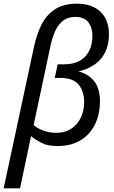

<svg xmlns="http://www.w3.org/2000/svg" viewBox="-46 -785 621 1045"><path d="M140 -535Q154 -598 179.5 -650Q205 -702 252 -733.5Q299 -765 374 -765Q428 -765 467 -745Q506 -725 526.5 -688Q547 -651 547 -598Q547 -545 528 -504Q509 -463 472 -436Q435 -409 381 -396Q430 -385 464 -346Q498 -307 498 -233Q498 -181 483 -137Q468 -93 439 -60Q410 -27 367 -8.5Q324 10 267 10Q213 10 179.5 -7.5Q146 -25 123 -44L63 240H-26ZM260 -62Q298 -62 326.5 -76Q355 -90 374 -113.5Q393 -137 402.5 -167Q412 -197 412 -229Q412 -288 382 -324.5Q352 -361 281 -361H252L268 -435H301Q342 -435 371.5 -446.5Q401 -458 420 -479.5Q439 -501 448 -529.5Q457 -558 457 -591Q457 -635 434.5 -664Q412 -693 365 -693Q322 -693 295 -670.5Q268 -648 252.5 -611.5Q237 -575 228 -532L137 -104Q159 -85 192.5 -73.5Q226 -62 260 -62Z"/></svg>

Font: Noto Sans Display
Style: Italic
Weight: 400
Italic angle: -12°
Designer: Monotype Design Team
Foundry: Monotype Imaging Inc.
Version: Version 2.003